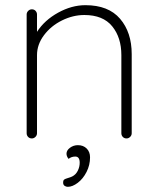

<svg xmlns="http://www.w3.org/2000/svg" viewBox="-20 -535 612 742"><path d="M489 -326V-20Q489 -12 483 -6Q477 0 469 0Q460 0 454.5 -6Q449 -12 449 -20V-322Q449 -390 413.5 -433.5Q378 -477 306 -477Q262 -477 219.5 -456Q177 -435 150 -399Q123 -363 123 -322V-20Q123 -12 117 -6Q111 0 103 0Q94 0 88.5 -6Q83 -12 83 -20V-479Q83 -487 89 -493Q95 -499 103 -499Q112 -499 117.5 -493Q123 -487 123 -479V-412Q152 -457 204.5 -486Q257 -515 310 -515Q399 -515 444 -462.5Q489 -410 489 -326ZM242 187Q235 187 229.5 183Q224 179 224 171Q224 162 228 159Q232 156 242.5 153Q253 150 259 147Q273 140 280.5 125Q288 110 288 94Q288 70 271 70Q256 70 245 79Q237 69 237 59Q237 46 250.5 36Q264 26 281 26Q302 26 315 39Q328 52 328 73Q328 103 314.5 129.5Q301 156 280.5 171.5Q260 187 242 187Z"/></svg>

Font: Quicksand Light
Style: Regular
Weight: 300
Designer: Andrew Paglinawan
Foundry: Andrew Paglinawan
Version: Version 3.000